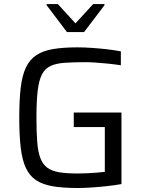

<svg xmlns="http://www.w3.org/2000/svg" viewBox="-20 -933 716 961"><path d="M368.2 8Q295 8 244.2 -0.6Q193.3 -9.3 160.4 -31.2Q127.6 -53.1 109.3 -92.6Q91 -132.2 83.7 -193.8Q76.4 -255.4 76.4 -344Q76.4 -432.6 83.7 -494.2Q91 -555.8 109.8 -595.4Q128.6 -634.9 161.7 -656.8Q194.8 -678.7 245.4 -687.4Q296 -696 368.2 -696Q401.7 -696 440.7 -693.2Q479.7 -690.5 517.4 -686.2Q555.1 -681.9 584.9 -675.8V-606.3Q552.6 -611.3 519.6 -614.6Q486.6 -617.8 458.3 -619.8Q430 -621.8 410.2 -621.8Q348 -621.8 304.7 -618.8Q261.3 -615.9 233.3 -603Q205.3 -590.1 190 -560.5Q174.7 -530.8 168.6 -478.7Q162.4 -426.5 162.4 -344Q162.4 -271.3 166.4 -221.7Q170.3 -172 182.4 -140.8Q194.5 -109.6 217.4 -93.1Q240.4 -76.5 277.6 -70.5Q314.8 -64.6 369.9 -64.6Q390.7 -64.6 415.8 -65.8Q441 -67 464.8 -68.9Q488.6 -70.9 504.6 -72.8V-297.1H349.2V-369.6H587.9V-11.7Q554.8 -5.6 515.4 -1.4Q476 2.9 437.6 5.5Q399.3 8 368.2 8ZM315.1 -772.6 213.5 -906.8V-912.8H269.3L357.7 -816.2L446.5 -912.8H502.9V-906.8L400.8 -772.6Z"/></svg>

Font: Saira Thin
Style: Regular
Weight: 100
Designer: Hector Gatti with collaboration of the Omnibus-Type team
Foundry: Omnibus-Type
Version: Version 1.101